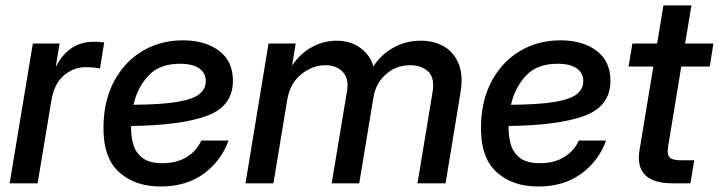

<svg xmlns="http://www.w3.org/2000/svg" viewBox="-20 -676 2651 708"><path d="M15.6 0 101.1 -515.6H199.7L186 -432.1H187.5Q209 -474.6 243.4 -498.3Q277.8 -522 327.1 -522Q338.9 -522 348.6 -521Q358.4 -520 364.3 -519.5L348.6 -423.3Q342.8 -424.8 327.9 -426.5Q313 -428.2 294.9 -428.2Q251.5 -428.2 215.6 -397.9Q179.7 -367.7 169.4 -304.7L118.7 0Z M572.3 11.7Q475.1 11.7 416.5 -43.7Q357.9 -99.1 361.8 -217.3Q364.3 -311 403.1 -380.9Q441.9 -450.7 507.3 -489Q572.8 -527.3 654.8 -527.3Q735.8 -527.3 787.4 -489Q838.9 -450.7 838.9 -378.4Q838.9 -284.7 744.1 -249.3Q649.4 -213.9 463.4 -211.4Q462.4 -174.8 471.4 -143.6Q480.5 -112.3 505.9 -93.3Q531.2 -74.2 579.1 -74.2Q632.3 -74.2 669.2 -97.4Q706.1 -120.6 722.2 -157.7H822.8Q795.4 -82 731 -35.2Q666.5 11.7 572.3 11.7ZM472.2 -289.6Q577.1 -290.5 635 -300.5Q692.9 -310.5 715.8 -329.6Q738.8 -348.6 738.8 -377Q738.8 -406.7 714.6 -423.8Q690.4 -440.9 644 -440.9Q567.9 -440.9 527.1 -396.7Q486.3 -352.5 472.2 -289.6Z M885.3 0 970.2 -515.6H1070.3L1057.1 -434.6Q1088.9 -480.5 1131.8 -503.2Q1174.8 -525.9 1220.2 -525.9Q1273.4 -525.9 1309.6 -498.8Q1345.7 -471.7 1356.9 -431.2Q1383.8 -473.6 1429.7 -499.8Q1475.6 -525.9 1531.7 -525.9Q1581.1 -525.9 1617.9 -504.2Q1654.8 -482.4 1671.6 -439.9Q1688.5 -397.5 1678.2 -335.4L1623 0H1519.5L1574.7 -334Q1584 -389.6 1558.6 -412.6Q1533.2 -435.5 1493.7 -435.5Q1439.9 -435.5 1402.8 -401.9Q1365.7 -368.2 1357.4 -318.8L1304.7 0H1203.1L1259.8 -341.3Q1267.1 -385.3 1244.4 -410.4Q1221.7 -435.5 1179.7 -435.5Q1132.3 -435.5 1090.8 -402.1Q1049.3 -368.7 1039.1 -307.6L988.3 0Z M1964.4 11.7Q1867.2 11.7 1808.6 -43.7Q1750 -99.1 1753.9 -217.3Q1756.3 -311 1795.2 -380.9Q1834 -450.7 1899.4 -489Q1964.8 -527.3 2046.9 -527.3Q2127.9 -527.3 2179.4 -489Q2231 -450.7 2231 -378.4Q2231 -284.7 2136.2 -249.3Q2041.5 -213.9 1855.5 -211.4Q1854.5 -174.8 1863.5 -143.6Q1872.6 -112.3 1897.9 -93.3Q1923.3 -74.2 1971.2 -74.2Q2024.4 -74.2 2061.3 -97.4Q2098.1 -120.6 2114.3 -157.7H2214.8Q2187.5 -82 2123 -35.2Q2058.6 11.7 1964.4 11.7ZM1864.3 -289.6Q1969.2 -290.5 2027.1 -300.5Q2085 -310.5 2107.9 -329.6Q2130.9 -348.6 2130.9 -377Q2130.9 -406.7 2106.7 -423.8Q2082.5 -440.9 2036.1 -440.9Q1960 -440.9 1919.2 -396.7Q1878.4 -352.5 1864.3 -289.6Z M2610.8 -515.6 2597.2 -430.7H2492.2L2443.8 -136.2Q2439 -107.4 2449 -96.2Q2459 -85 2489.7 -85H2540L2525.9 0H2460.9Q2317.9 0 2338.4 -123L2389.2 -430.7H2297.9L2312 -515.6H2403.3L2426.3 -656.2H2529.8L2506.3 -515.6Z"/></svg>

Font: Inter Display Medium
Style: Italic
Weight: 500
Italic angle: -9.39999°
Designer: Rasmus Andersson
Foundry: rsms
Version: Version 4.000;git-a52131595